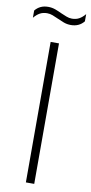

<svg xmlns="http://www.w3.org/2000/svg" viewBox="-134 -957 470 996"><g transform="rotate(10 101.5 -458.5)"><path d="M79.5 0V-740H123.5V0ZM167 -844.5Q147 -844.5 129.2 -851.2Q111.5 -858 95 -865.5Q80 -872.5 65.5 -878Q51 -883.5 36 -883.5Q14.5 -883.5 -1.8 -874.5Q-18 -865.5 -33 -847.5V-885.5Q-21 -900.5 -3.8 -908.8Q13.5 -917 36 -917Q56 -917 73.8 -910.5Q91.5 -904 108 -896Q123 -889.5 137.5 -883.8Q152 -878 167 -878Q188.5 -878 204.8 -887Q221 -896 236 -914V-876Q210.5 -844.5 167 -844.5Z"/></g></svg>

Font: Encode Sans Condensed Condensed ExtraLight
Style: Regular
Weight: 200
Width: 3
Designer: Multiple Designers
Foundry: Impallari Type
Version: Version 3.000; ttfautohint (v1.8.3) -l 8 -r 50 -G 200 -x 14 